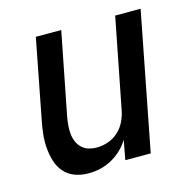

<svg xmlns="http://www.w3.org/2000/svg" viewBox="-85 -616 721 715"><g transform="rotate(-15 275.0 -259.0)"><path d="M172 12Q144 12 119.5 3Q95 -6 78.5 -25Q62 -44 54.5 -69Q47 -94 45 -120.5Q43 -147 46 -174.5Q49 -202 55 -230L113 -530H211L149 -214Q146 -197 144.5 -180.5Q143 -164 144.5 -148Q146 -132 152 -117.5Q158 -103 169 -92.5Q180 -82 195 -77.5Q210 -73 227 -73Q248 -73 270 -80.5Q292 -88 309.5 -104Q327 -120 337 -141Q347 -162 351 -183L419 -530H517L414 0H316L330 -75Q318 -55 300 -38Q282 -21 260.5 -9.5Q239 2 216.5 7Q194 12 172 12Z"/></g></svg>

Font: Lode Dark Term
Style: Bold Italic
Weight: 700
Italic angle: -11°
Monospace: yes
Designer: Belleve Invis
Foundry: Belleve Invis
Version: Version 29.2.0